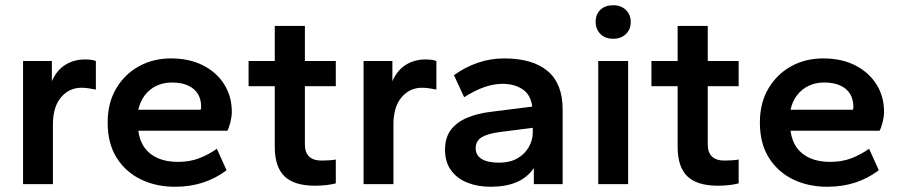

<svg xmlns="http://www.w3.org/2000/svg" viewBox="-20 -703 3438 733"><path d="M68 0V-470H178V-393Q197 -436 230 -456Q263 -476 304 -476Q318 -476 329 -474.5Q340 -473 346 -470V-361Q332 -364 318 -366Q304 -368 291 -368Q244 -368 213 -331.5Q182 -295 182 -227V0Z M648 10Q576 10 518 -18Q460 -46 425.5 -100.5Q391 -155 391 -235Q391 -310 423.5 -365Q456 -420 510.5 -450Q565 -480 633 -480Q703 -480 755 -453.5Q807 -427 836 -381Q865 -335 865 -276Q865 -259 860 -238Q855 -217 848 -204H508Q513 -165 532.5 -138.5Q552 -112 584 -98.5Q616 -85 659 -85Q704 -85 739.5 -98.5Q775 -112 808 -135L845 -53Q804 -22 755 -6Q706 10 648 10ZM508 -284H746Q747 -287 747.5 -289.5Q748 -292 748 -294Q748 -323 736 -343.5Q724 -364 699 -376Q674 -388 636 -388Q604 -388 577.5 -375.5Q551 -363 533 -339.5Q515 -316 508 -284Z M1183 6Q1103 6 1066 -30Q1029 -66 1029 -142V-374H929V-470H1029V-604H1144V-470H1262V-374H1144V-152Q1144 -121 1160 -105.5Q1176 -90 1208 -90Q1220 -90 1236.5 -91Q1253 -92 1262 -94V-3Q1248 1 1226.5 3.5Q1205 6 1183 6Z M1368 0V-470H1478V-393Q1497 -436 1530 -456Q1563 -476 1604 -476Q1618 -476 1629 -474.5Q1640 -473 1646 -470V-361Q1632 -364 1618 -366Q1604 -368 1591 -368Q1544 -368 1513 -331.5Q1482 -295 1482 -227V0Z M1853 10Q1803 10 1763.5 -6Q1724 -22 1701.5 -53.5Q1679 -85 1679 -131Q1679 -178 1701.5 -207.5Q1724 -237 1763.5 -253.5Q1803 -270 1853 -276L2012 -296Q2006 -342 1974.5 -362.5Q1943 -383 1899 -383Q1866 -383 1830.5 -371Q1795 -359 1752 -332L1713 -416Q1756 -447 1804.5 -463.5Q1853 -480 1904 -480Q2014 -480 2071 -431.5Q2128 -383 2128 -286V0H2018V-61Q1992 -24 1951 -7Q1910 10 1853 10ZM1885 -82Q1926 -82 1954.5 -98Q1983 -114 1998.5 -141Q2014 -168 2014 -197V-215L1889 -199Q1842 -193 1819 -179Q1796 -165 1796 -137Q1796 -110 1819 -96Q1842 -82 1885 -82Z M2264 0V-470H2378V0ZM2321 -555Q2290 -555 2272 -573.5Q2254 -592 2254 -620Q2254 -648 2272 -665.5Q2290 -683 2321 -683Q2351 -683 2369.5 -665Q2388 -647 2388 -619Q2388 -591 2369.5 -573Q2351 -555 2321 -555Z M2721 6Q2641 6 2604 -30Q2567 -66 2567 -142V-374H2467V-470H2567V-604H2682V-470H2800V-374H2682V-152Q2682 -121 2698 -105.5Q2714 -90 2746 -90Q2758 -90 2774.5 -91Q2791 -92 2800 -94V-3Q2786 1 2764.5 3.5Q2743 6 2721 6Z M3138 10Q3066 10 3008 -18Q2950 -46 2915.5 -100.5Q2881 -155 2881 -235Q2881 -310 2913.5 -365Q2946 -420 3000.5 -450Q3055 -480 3123 -480Q3193 -480 3245 -453.5Q3297 -427 3326 -381Q3355 -335 3355 -276Q3355 -259 3350 -238Q3345 -217 3338 -204H2998Q3003 -165 3022.5 -138.5Q3042 -112 3074 -98.5Q3106 -85 3149 -85Q3194 -85 3229.5 -98.5Q3265 -112 3298 -135L3335 -53Q3294 -22 3245 -6Q3196 10 3138 10ZM2998 -284H3236Q3237 -287 3237.5 -289.5Q3238 -292 3238 -294Q3238 -323 3226 -343.5Q3214 -364 3189 -376Q3164 -388 3126 -388Q3094 -388 3067.5 -375.5Q3041 -363 3023 -339.5Q3005 -316 2998 -284Z"/></svg>

Font: Gantari SemiBold
Style: Regular
Weight: 600
Designer: Anugrah Pasau
Foundry: Lafontype
Version: Version 1.000; ttfautohint (v1.8.3)